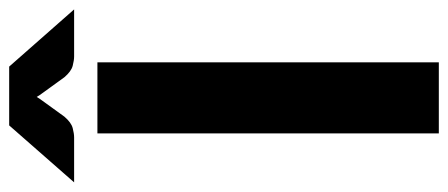

<svg xmlns="http://www.w3.org/2000/svg" viewBox="-320 -660 953 408"><g transform="rotate(-90 156.0 -456.5)"><path d="M227 0H76V-725.5H227ZM339.5 -775H239.5Q231.5 -775 219.8 -778Q208 -781 195.5 -795.5L161.5 -842.5Q159 -845.5 157.2 -848.5Q155.5 -851.5 153.5 -854.5Q151.5 -851.5 149.8 -848.5Q148 -845.5 145.5 -842.5L111.5 -795.5Q99 -781 87.2 -778Q75.5 -775 67.5 -775H-28L93 -913H218Z"/></g></svg>

Font: LatoLatin Heavy
Style: Regular
Weight: 800
Designer: Lukasz Dziedzic with Adam Twardoch and Botio Nikoltchev
Foundry: tyPoland Lukasz Dziedzic
Version: Version 2.015; 2015-08-06; http://www.latofonts.com/